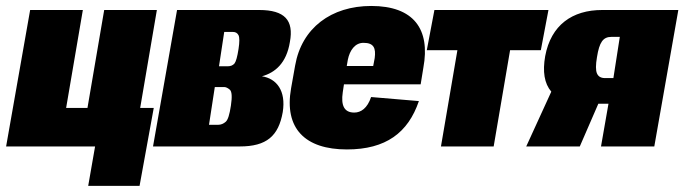

<svg xmlns="http://www.w3.org/2000/svg" viewBox="-61 -479 2244 628"><path d="M227.5 128.9H395.5L441.9 -126H397.5L452.1 -446.3H279.8L225.1 -126H155.3L210 -446.3H37.6L-41 0H250Z M439.5 0H723.6C811 0 850.1 -34.2 863.8 -112.3C875 -182.1 843.8 -222.2 795.4 -229.5H795.9C838.4 -241.2 876 -272 887.2 -341.8C900.4 -412.6 870.6 -446.3 786.6 -446.3H518.1ZM622.6 -70.8 641.6 -194.3H672.4C677.7 -194.3 684.1 -191.4 690.9 -185.5C697.3 -179.7 698.7 -162.6 694.3 -133.8C689.9 -104.5 684.6 -86.9 677.2 -80.6C669.9 -74.2 661.6 -70.8 652.3 -70.8ZM655.3 -262.2 672.4 -374.5H701.2C709.5 -374.5 715.3 -371.1 719.2 -363.8C722.7 -356.4 722.7 -341.3 719.2 -318.8C715.3 -293.5 710.9 -277.8 706.1 -271.5C700.7 -265.1 693.4 -262.2 683.6 -262.2Z M1073.7 9.8C1201.2 9.8 1273.9 -44.9 1309.1 -148.4L1152.8 -161.6C1140.6 -125 1119.6 -110.8 1097.7 -110.8C1064.9 -110.8 1053.7 -133.8 1060.1 -177.2L1064 -203.1H1314.9L1323.7 -257.3C1347.2 -383.8 1292 -459.5 1153.3 -459.5C1022.5 -459.5 925.8 -387.7 904.3 -264.6L891.1 -190.4C867.7 -58.1 937.5 9.8 1073.7 9.8ZM1073.2 -263.2 1076.7 -283.7C1083 -314.5 1100.1 -338.9 1127.9 -338.9C1161.6 -338.9 1168.9 -321.8 1164.6 -289.1L1159.7 -263.2Z M1381.3 0H1553.7L1607.4 -314.9H1708L1732.9 -446.3H1359.9L1335 -314.9H1435.1Z M1904.8 0H2079.1L2157.7 -446.3H1908.7C1810.5 -446.3 1741.2 -397 1722.2 -295.4C1713.4 -245.1 1719.2 -206.1 1742.2 -179.2L1660.2 0H1835.4L1896 -139.6H1929.2ZM1918 -223.6C1904.8 -223.6 1896 -228.5 1891.6 -238.8C1887.2 -249 1887.2 -266.6 1891.6 -292C1899.4 -341.3 1911.6 -358.4 1939 -358.4H1966.3L1945.3 -223.6Z"/></svg>

Font: Roboto Flex Super Cond Black
Style: Italic
Weight: 900
Width: 3
Italic angle: -10°
Designer: Berlow after Robertson
Foundry: Google
Version: Version 3.200;Glyphs 3.3 (3311)